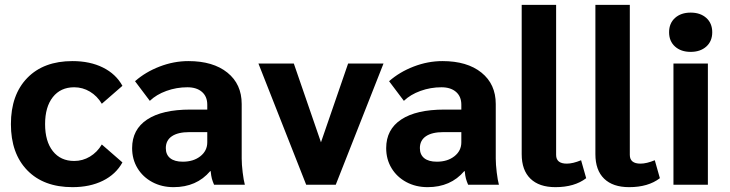

<svg xmlns="http://www.w3.org/2000/svg" viewBox="-20 -762 3010 792"><path d="M25 -250Q25 -371 92.5 -440.5Q160 -510 279 -510Q351 -510 404.5 -483.5Q458 -457 485 -408L400 -334Q381 -366 351 -384Q321 -402 286 -402Q230 -402 198 -361.5Q166 -321 166 -250Q166 -179 198 -138.5Q230 -98 286 -98Q321 -98 351 -116Q381 -134 400 -166L485 -92Q458 -43 404.5 -16.5Q351 10 279 10Q160 10 92.5 -59.5Q25 -129 25 -250Z M525 -151Q525 -228 587 -269Q649 -310 765 -310H835V-330Q835 -364 813 -383Q791 -402 753 -402Q708 -402 666.5 -387Q625 -372 598 -346L537 -427Q580 -465 638.5 -487.5Q697 -510 757 -510Q859 -510 918 -462.5Q977 -415 977 -333V-108Q977 -84 981 -51Q985 -18 990 0H863Q857 -14 854 -25Q851 -36 849 -56H847Q791 10 696 10Q647 10 608 -11Q569 -32 547 -68.5Q525 -105 525 -151ZM835 -175V-217H761Q714 -217 689 -200Q664 -183 664 -151Q664 -124 682 -109.5Q700 -95 734 -95Q778 -95 806.5 -117.5Q835 -140 835 -175Z M1562 -500 1365 0H1243L1046 -500H1192L1304 -175L1416 -500Z M1573 -151Q1573 -228 1635 -269Q1697 -310 1813 -310H1883V-330Q1883 -364 1861 -383Q1839 -402 1801 -402Q1756 -402 1714.5 -387Q1673 -372 1646 -346L1585 -427Q1628 -465 1686.5 -487.5Q1745 -510 1805 -510Q1907 -510 1966 -462.5Q2025 -415 2025 -333V-108Q2025 -84 2029 -51Q2033 -18 2038 0H1911Q1905 -14 1902 -25Q1899 -36 1897 -56H1895Q1839 10 1744 10Q1695 10 1656 -11Q1617 -32 1595 -68.5Q1573 -105 1573 -151ZM1883 -175V-217H1809Q1762 -217 1737 -200Q1712 -183 1712 -151Q1712 -124 1730 -109.5Q1748 -95 1782 -95Q1826 -95 1854.5 -117.5Q1883 -140 1883 -175Z M2132 -126V-742H2274V-123Q2274 -87 2318 -87Q2343 -87 2377 -101L2398 -27Q2350 10 2271 10Q2204 10 2168 -25Q2132 -60 2132 -126Z M2436 -126V-742H2578V-123Q2578 -87 2622 -87Q2647 -87 2681 -101L2702 -27Q2654 10 2575 10Q2508 10 2472 -25Q2436 -60 2436 -126Z M2740 -629Q2740 -666 2764.5 -688Q2789 -710 2829 -710Q2869 -710 2893.5 -688Q2918 -666 2918 -629Q2918 -592 2893.5 -570Q2869 -548 2829 -548Q2789 -548 2764.5 -570Q2740 -592 2740 -629ZM2758 -500H2900V0H2758Z"/></svg>

Font: Sarabun ExtraBold
Style: Regular
Weight: 800
Version: Version 1.000; ttfautohint (v1.6)